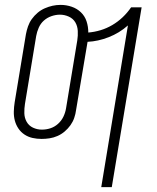

<svg xmlns="http://www.w3.org/2000/svg" viewBox="-20 -560 640 785"><path d="M394 205 503 -456Q468 -425 424.5 -408Q381 -391 338 -389L291 -110Q289 -94 283.5 -78Q278 -62 268 -48Q258 -34 244.5 -22.5Q231 -11 215 -4Q199 3 182.5 5.5Q166 8 150 8Q150 8 150 8Q150 8 150 8Q131 8 113 4Q95 0 80 -10Q65 -20 55 -35Q45 -50 40.5 -67.5Q36 -85 36.5 -104Q37 -123 40 -142L86 -420Q89 -436 94.5 -452Q100 -468 110 -482Q120 -496 133.5 -507.5Q147 -519 163 -526Q179 -533 195 -536.5Q211 -540 228 -540Q251 -540 273 -532.5Q295 -525 311 -509.5Q327 -494 334 -472.5Q341 -451 341 -427Q366 -429 391 -436.5Q416 -444 439 -457.5Q462 -471 481.5 -489.5Q501 -508 516 -530H559L437 205ZM151 -30Q169 -30 186 -35.5Q203 -41 217 -53.5Q231 -66 239 -82.5Q247 -99 250 -117L296 -395Q299 -414 298 -433.5Q297 -453 288 -468.5Q279 -484 261.5 -492Q244 -500 225 -500Q208 -500 190.5 -494Q173 -488 159.5 -476Q146 -464 138.5 -447Q131 -430 128 -413L82 -135Q79 -116 79.5 -97Q80 -78 89 -62Q98 -46 115 -38Q132 -30 151 -30Z"/></svg>

Font: Iosevka Curly XLtExObl
Style: Regular
Weight: 200
Width: 7
Italic angle: -9°
Monospace: yes
Designer: Belleve Invis
Foundry: Belleve Invis
Version: Version 11.0.1; ttfautohint (v1.8.3)